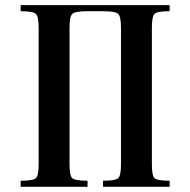

<svg xmlns="http://www.w3.org/2000/svg" viewBox="-20 -720 733 740"><path d="M317.4 -676.8H377C408.9 -676.8 428.4 -673.3 435.5 -666.5C442.7 -659.7 446.3 -641.9 446.3 -613.3V-85.9C446.3 -57.3 442.7 -39.7 435.5 -33.2C428.4 -26.7 408.9 -23.4 377 -23.4V0H633.8V-23.4C601.9 -23.4 582.5 -26.7 575.7 -33.2C568.8 -39.7 565.4 -57.3 565.4 -85.9V-613.3C565.4 -642.6 569 -660.5 576.2 -667C583.3 -673.5 602.5 -676.8 633.8 -676.8V-700.2H59.6V-676.8C91.5 -676.8 111 -673.3 118.2 -666.5C125.3 -659.7 128.9 -641.9 128.9 -613.3V-85.9C128.9 -57.3 125.3 -39.7 118.2 -33.2C111 -26.7 91.5 -23.4 59.6 -23.4V0H317.4V-23.4C285.5 -23.4 266 -26.7 258.8 -33.2C251.6 -39.7 248 -57.3 248 -85.9V-613.3C248 -641.9 251.6 -659.7 258.8 -666.5C266 -673.3 285.5 -676.8 317.4 -676.8Z"/></svg>

Font: TriodPostnaja
Style: Medium
Weight: 500
Version: 20110805; ttfautohint (v0.96) -l 8 -r 50 -G 200 -x 14 -w "G"